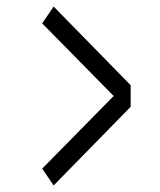

<svg xmlns="http://www.w3.org/2000/svg" viewBox="-20 -552 490 587"><path d="M144 15 109 -36.5 327.5 -258.5 109 -480.5 144 -532 379.5 -291.5V-225.5Z"/></svg>

Font: Trispace Condensed Light
Style: Regular
Weight: 300
Width: 3
Designer: Tyler Finck
Foundry: Etcetera Type Company
Version: Version 1.210; ttfautohint (v1.8.3)